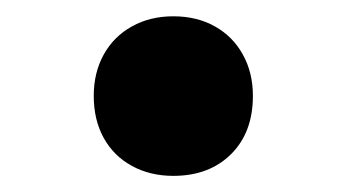

<svg xmlns="http://www.w3.org/2000/svg" viewBox="-20 -466 429 238"><path d="M194.8 -445.8Q224.1 -445.8 246.3 -433.3Q268.6 -420.9 281 -398.4Q293.5 -376 293.5 -347.2Q293.5 -301.8 266.4 -274.9Q239.3 -248 194.8 -248Q166 -248 143.6 -260.3Q121.1 -272.5 108.6 -294.9Q96.2 -317.4 96.2 -347.2Q96.2 -376 108.6 -398.4Q121.1 -420.9 143.6 -433.3Q166 -445.8 194.8 -445.8Z"/></svg>

Font: Lesson One Extra
Style: Regular
Weight: 800
Designer: But Ko, Victor Gaultney, Annie Olsen, Julie Remington, Don Collingsworth, Eric Hays, Becca Hirsbrunner
Version: Version 1.100